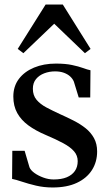

<svg xmlns="http://www.w3.org/2000/svg" viewBox="-20 -819 480 850"><path d="M213 11Q174.5 11 139.5 2.8Q104.5 -5.5 77 -14.8Q49.5 -24 33.5 -27L34.5 -151.5H89L110.5 -78.5Q115.5 -65.5 132.5 -53.2Q149.5 -41 172.2 -32.8Q195 -24.5 217.5 -24.5Q252 -24.5 275.5 -34.2Q299 -44 311.5 -62Q324 -80 324 -105.5Q324 -130.5 307.8 -149.2Q291.5 -168 260 -185Q228.5 -202 182.5 -221.5Q137.5 -240.5 105.5 -264Q73.5 -287.5 56.2 -318.8Q39 -350 39 -391.5Q39 -437 63.5 -469.5Q88 -502 130.8 -519.8Q173.5 -537.5 227.5 -537.5Q269.5 -537.5 298.8 -531.2Q328 -525 347.8 -517.8Q367.5 -510.5 380.5 -508L379.5 -387.5H328.5L307 -457.5Q302 -470 291 -480.2Q280 -490.5 263 -496.8Q246 -503 223.5 -503Q198.5 -503 176 -494.5Q153.5 -486 139.5 -469Q125.5 -452 125.5 -426Q125.5 -396.5 142 -377Q158.5 -357.5 186 -343Q213.5 -328.5 245 -314Q276.5 -300 306 -285Q335.5 -270 358.8 -251.5Q382 -233 396 -207.8Q410 -182.5 410 -148.5Q410 -102 387 -66Q364 -30 320.2 -9.5Q276.5 11 213 11ZM83.5 -583.5 58.5 -602.5 182 -799H258L381 -602.5L356 -583.5L220 -714Z"/></svg>

Font: Merriweather 96pt Medium
Style: Regular
Weight: 500
Version: Version 2.100